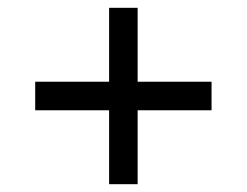

<svg xmlns="http://www.w3.org/2000/svg" viewBox="-20 -568 632 491"><path d="M259 -286H70V-359H259V-548H332V-359H521V-286H332V-97H259Z"/></svg>

Font: ltamil05
Style: Book
Weight: 400
Designer: Jelle Bosma - Monotype Design Team
Foundry: Monotype Imaging Inc.
Version: Version 2.003